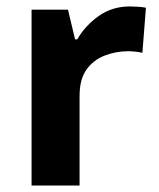

<svg xmlns="http://www.w3.org/2000/svg" viewBox="-20 -576 494 596"><path d="M383 -556Q394 -556 409 -555Q424 -554 433 -552L422 -412Q415 -414 401.5 -415.5Q388 -417 378 -417Q340 -417 305 -403.5Q270 -390 248.5 -360Q227 -330 227 -278V0H78V-546H191L213 -454H220Q244 -496 286 -526Q328 -556 383 -556Z"/></svg>

Font: Noto Sans Ol Chiki
Style: Bold
Weight: 700
Designer: Monotype Design Team, Lewis McGuffie
Foundry: Monotype Imaging Inc.
Version: Version 2.003; ttfautohint (v1.8.4.7-5d5b)